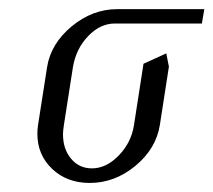

<svg xmlns="http://www.w3.org/2000/svg" viewBox="-20 -404 471 424"><path d="M62.5 -108.9Q62.5 -118.2 64 -127.9L84 -255.9Q92.3 -307.6 138.2 -345.7Q184.1 -383.8 238.8 -383.8H431.2L425.8 -352.1H233.9Q201.2 -352.1 174.6 -324.2Q147.9 -296.4 141.1 -255.9L121.1 -127.9Q119.1 -114.3 119.1 -107.9Q119.1 -74.7 137 -53.5Q154.8 -32.2 183.1 -32.2Q214.8 -32.2 242.4 -60.8Q270 -89.4 275.9 -127.9L296.9 -263.2L347.2 -286.1L353 -256.8L333 -127.9Q324.7 -75.7 279.1 -37.8Q233.4 0 178.2 0Q127.9 0 95.2 -31Q62.5 -62 62.5 -108.9Z"/></svg>

Font: Gawaa
Style: Italic
Weight: 400
Designer: T. Christopher White
Version: Version 1.0